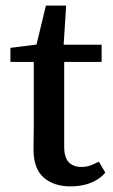

<svg xmlns="http://www.w3.org/2000/svg" viewBox="-20 -651 403 682"><path d="M156 -431V-492H341V-431ZM230 11Q171 11 135 -20.5Q99 -52 99 -121Q99 -140 99.5 -159Q100 -178 100 -202V-431H17V-481L143 -497L103 -465L143 -631H215L204 -460L208 -450V-130Q208 -92 224 -75Q240 -58 269 -58Q287 -58 302 -63.5Q317 -69 331 -77L354 -38Q344 -25 326 -13.5Q308 -2 284 4.5Q260 11 230 11Z"/></svg>

Font: Source Serif 4 Medium
Style: Regular
Weight: 500
Designer: Frank Grießhammer
Foundry: Adobe Systems Incorporated
Version: Version 4.004;hotconv 1.0.116;makeotfexe 2.5.65601